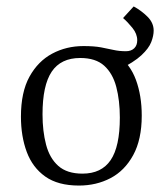

<svg xmlns="http://www.w3.org/2000/svg" viewBox="-20 -566 505 596"><path d="M239 -423Q305 -423 344.5 -395Q384 -367 402 -318Q420 -269 420 -207Q420 -133 393.5 -84.5Q367 -36 323 -13Q279 10 225 10Q160 10 120.5 -18Q81 -46 63 -94.5Q45 -143 45 -204Q45 -280 71.5 -328Q98 -376 142 -399.5Q186 -423 239 -423ZM229 -386Q169 -386 140.5 -343.5Q112 -301 112 -211Q112 -159 123 -117Q134 -75 161 -51Q188 -27 236 -27Q295 -27 323.5 -69Q352 -111 352 -201Q352 -254 341 -296Q330 -338 303.5 -362Q277 -386 229 -386ZM348 -349 239 -423Q272 -423 293.5 -419Q315 -415 332.5 -411Q350 -407 371 -407Q387 -407 396.5 -416Q406 -425 406 -441Q406 -461 391 -479.5Q376 -498 362 -510L395 -546Q419 -533 438 -514Q457 -495 457 -471Q457 -455 449.5 -435.5Q442 -416 419 -394.5Q396 -373 348 -349Z"/></svg>

Font: Yrsa Light
Style: Regular
Weight: 300
Designer: Anna Giedrys (Yrsa+Rasa design), David Brezina (Yrsa art-direction, Rasa art-direction, design)
Foundry: Rosetta Type Foundry
Version: Version 2.004